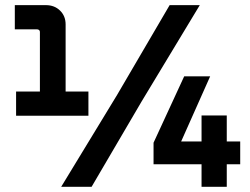

<svg xmlns="http://www.w3.org/2000/svg" viewBox="-20 -720 963 740"><path d="M42 -273.9V-367.2H133.8V-597.2Q133.8 -601.6 130.6 -604.2Q127.4 -606.9 123 -606.9H37.1V-700.2H157.2Q189.9 -700.2 211.4 -679.2Q232.9 -658.2 232.9 -626V-367.2H320.8V-273.9ZM215.8 0 431.2 -354 633.8 -700.2H750L525.9 -329.1L333 0ZM571.8 -86.9V-169.9L689.9 -425.8H790L678.2 -174.8H756.8V-274.9H854V-174.8H905.8V-86.9H854V0H756.8V-86.9Z"/></svg>

Font: SUSE
Style: Bold
Weight: 700
Designer: Rene Bieder
Foundry: SUSE
Version: Version 1.000